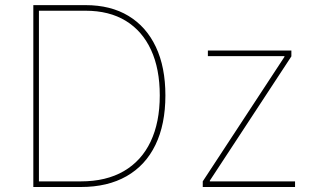

<svg xmlns="http://www.w3.org/2000/svg" viewBox="-20 -748 1277 768"><path d="M303.7 0H125V-22.5H303.7Q404.8 -22.5 475.3 -63.5Q545.9 -104.5 582.5 -181.6Q619.1 -258.8 619.1 -366.2Q619.1 -472.7 584.2 -548.3Q549.3 -624 483.2 -664.6Q417 -705.1 322.3 -705.1H125V-727.5H322.3Q422.9 -727.5 494.1 -684.3Q565.4 -641.1 603.5 -560.3Q641.6 -479.5 641.6 -366.2Q641.6 -250.5 601.8 -168.5Q562 -86.4 486.3 -43.2Q410.6 0 303.7 0ZM135.7 -727.5V0H113.3V-727.5ZM791 0V-22.5L1117.7 -520.5V-523.4H811.5V-545.9H1145.5V-522.5L819.3 -25.4V-22.5H1160.2V0Z"/></svg>

Font: Inter Thin
Style: Regular
Weight: 250
Designer: Rasmus Andersson
Foundry: rsms
Version: Version 4.001;git-66647c0bb